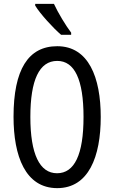

<svg xmlns="http://www.w3.org/2000/svg" viewBox="-20 -963 590 993"><path d="M259 -943H162V-934C188 -891 256 -817 296 -783H348V-794C320 -831 280 -897 259 -943ZM501 -358C501 -563 438 -724 276 -724C126 -724 50 -603 50 -359C50 -156 111 10 276 10C438 10 501 -152 501 -358ZM137 -358C137 -549 183 -648 276 -648C366 -648 412 -551 412 -358C412 -163 365 -67 275 -67C185 -67 137 -166 137 -358Z"/></svg>

Font: Noto Sans Sinhala ExtraCondensed
Style: Regular
Weight: 400
Width: 2
Designer: Jelle Bosma - Monotype Design Team
Foundry: Monotype Imaging Inc.
Version: Version 2.006